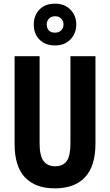

<svg xmlns="http://www.w3.org/2000/svg" viewBox="-20 -1022 602 1052"><path d="M503 -235Q503 -112 446 -51Q389 10 280 10Q174 10 117 -50Q60 -110 60 -232V-714H197V-237Q197 -169 218.5 -140Q240 -111 282 -111Q325 -111 345.5 -139.5Q366 -168 366 -238V-714H503ZM282 -773Q228 -773 196.5 -805Q165 -837 165 -887Q165 -938 196.5 -970Q228 -1002 282 -1002Q333 -1002 365.5 -969.5Q398 -937 398 -888Q398 -839 366 -806Q334 -773 282 -773ZM282 -843Q302 -843 315 -855.5Q328 -868 328 -888Q328 -908 315 -920.5Q302 -933 282 -933Q262 -933 249 -920.5Q236 -908 236 -888Q236 -868 247.5 -855.5Q259 -843 282 -843Z"/></svg>

Font: Noto Sans Lao ExtraCondensed
Style: Bold
Weight: 700
Width: 2
Designer: Monotype Design Team
Foundry: Monotype Imaging Inc.
Version: Version 2.003; ttfautohint (v1.8.4.7-5d5b)